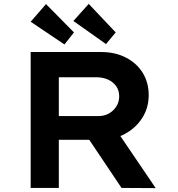

<svg xmlns="http://www.w3.org/2000/svg" viewBox="-20 -968 917 989"><path d="M138 0V-700H502Q573 -700 628.5 -671.5Q684 -643 715 -593Q746 -543 746 -478Q746 -413 713 -361Q680 -309 624 -278.5Q568 -248 499 -248H283V0ZM606 0 394 -316 550 -341 782 1ZM283 -370H486Q517 -370 541 -383.5Q565 -397 579.5 -420Q594 -443 594 -472Q594 -502 578.5 -524Q563 -546 536.5 -558Q510 -570 477 -570H283ZM526 -741 358 -860 437 -948 576 -801ZM312 -739 138 -856 217 -947 361 -801Z"/></svg>

Font: Lexend Giga SemiBold
Style: Regular
Weight: 600
Designer: Bonnie Shaver-Troup, Thomas Jockin
Foundry: Lexend
Version: Version 1.007